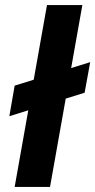

<svg xmlns="http://www.w3.org/2000/svg" viewBox="-20 -740 377 760"><path d="M17 -280 38 -401 337 -494 315 -373ZM38 0 166 -720H306L178 0Z"/></svg>

Font: DM Sans 18pt ExtraBold
Style: Italic
Weight: 800
Italic angle: -10°
Designer: Colophon Foundry, Jonny Pinhorn
Foundry: Colophon Foundry
Version: Version 4.004;gftools[0.9.30]